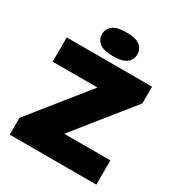

<svg xmlns="http://www.w3.org/2000/svg" viewBox="-219 -1113 1179 1261"><g transform="rotate(30 370.5 -482.5)"><path d="M42 0V-127L386.5 -556H47V-740H694V-613L349.5 -184H699V0ZM371 -785Q299 -785 268 -810.2Q237 -835.5 237 -875Q237 -915 268 -940Q299 -965 371 -965Q443 -965 474 -940Q505 -915 505 -875Q505 -835.5 474 -810.2Q443 -785 371 -785Z"/></g></svg>

Font: Encode Sans Expanded Black
Style: Regular
Weight: 900
Width: 7
Designer: Multiple Designers
Foundry: Impallari Type
Version: Version 3.000; ttfautohint (v1.8.3) -l 8 -r 50 -G 200 -x 14 